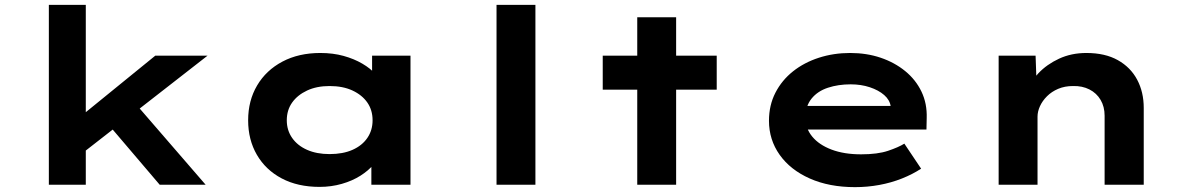

<svg xmlns="http://www.w3.org/2000/svg" viewBox="-20 -760 4901 790"><path d="M322 -132 276 -252 619 -531H834ZM181 0V-740H333V0ZM637 0 390 -290 499 -378 826 0Z M1295 9Q1205 9 1139 -26Q1073 -61 1037 -123Q1001 -185 1001 -265Q1001 -346 1038 -408.5Q1075 -471 1142 -506.5Q1209 -542 1298 -542Q1350 -542 1393.5 -530Q1437 -518 1471 -498Q1505 -478 1525 -455Q1545 -432 1550 -409L1511 -405V-531H1669V0H1508V-144L1541 -133Q1538 -108 1517 -83Q1496 -58 1463 -37Q1430 -16 1386.5 -3.5Q1343 9 1295 9ZM1336 -126Q1391 -126 1430.5 -143.5Q1470 -161 1491.5 -192.5Q1513 -224 1513 -265Q1513 -307 1491.5 -338Q1470 -369 1430.5 -387.5Q1391 -406 1336 -406Q1283 -406 1243.5 -387.5Q1204 -369 1182 -338Q1160 -307 1160 -265Q1160 -224 1182 -192.5Q1204 -161 1243.5 -143.5Q1283 -126 1336 -126Z M2023 0V-740H2183V0Z M2602 0V-689H2762V0ZM2460 -391V-531H2929V-391Z M3498 10Q3392 10 3312 -25.5Q3232 -61 3188 -123Q3144 -185 3144 -263Q3144 -327 3170.5 -378.5Q3197 -430 3243 -466.5Q3289 -503 3349.5 -522.5Q3410 -542 3478 -542Q3546 -542 3603.5 -522.5Q3661 -503 3704.5 -467.5Q3748 -432 3771.5 -383Q3795 -334 3793 -274L3792 -227H3257L3234 -324H3662L3645 -302V-322Q3641 -349 3618 -369Q3595 -389 3559 -401Q3523 -413 3480 -413Q3429 -413 3386.5 -399Q3344 -385 3319 -354Q3294 -323 3294 -275Q3294 -232 3322 -198Q3350 -164 3401.5 -144.5Q3453 -125 3523 -125Q3591 -125 3634 -139.5Q3677 -154 3701 -169L3770 -66Q3735 -43 3691 -25.5Q3647 -8 3598 1Q3549 10 3498 10Z M4089 0V-531H4241L4246 -391L4203 -381Q4218 -422 4252.5 -458.5Q4287 -495 4337.5 -518.5Q4388 -542 4450 -542Q4527 -542 4579.5 -512.5Q4632 -483 4659 -432Q4686 -381 4686 -316V0H4525V-284Q4525 -321 4508.5 -349Q4492 -377 4462.5 -392Q4433 -407 4395 -406Q4361 -406 4334 -394.5Q4307 -383 4288 -364Q4269 -345 4259 -323Q4249 -301 4249 -280V0H4170Q4132 0 4112 0Q4092 0 4089 0Z"/></svg>

Font: Lexend Tera
Style: Bold
Weight: 700
Designer: Bonnie Shaver-Troup, Thomas Jockin
Foundry: Lexend
Version: Version 1.007